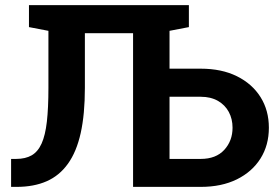

<svg xmlns="http://www.w3.org/2000/svg" viewBox="-20 -731 1095 751"><path d="M23.4 0V-109.4H43Q79.6 -109.4 104 -123.5Q128.4 -137.7 142.8 -169.7Q157.2 -201.7 163.3 -255.1Q169.4 -308.6 169.4 -387.2V-610.4L93.3 -625V-710.9H718.8V-625L643.1 -610.4V-462.4H765.1Q846.7 -462.4 906.5 -432.9Q966.3 -403.3 999 -351.3Q1031.7 -299.3 1031.7 -231.4Q1031.7 -163.1 999 -111.1Q966.3 -59.1 906.5 -29.5Q846.7 0 765.1 0H500.5V-601.1H312V-387.2Q312 -284.2 295.7 -210.7Q279.3 -137.2 245.8 -90.6Q212.4 -43.9 162.4 -22Q112.3 0 44.4 0ZM643.1 -109.4H765.1Q824.7 -109.4 857.2 -144.8Q889.6 -180.2 889.6 -231.4Q889.6 -265.6 875 -293Q860.4 -320.3 832.5 -336.4Q804.7 -352.5 765.1 -352.5H643.1Z"/></svg>

Font: Robotiche
Style: Bold
Weight: 700
Designer: Google
Version: Version 2.001